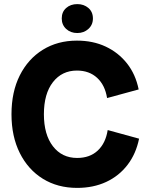

<svg xmlns="http://www.w3.org/2000/svg" viewBox="-20 -902 726 936"><path d="M356 14Q261 14 189 -30.5Q117 -75 76.5 -156Q36 -237 36 -345Q36 -454 76.5 -534.5Q117 -615 189 -659.5Q261 -704 355 -704Q433 -704 495 -675Q557 -646 599 -593Q641 -540 656 -466L502 -424Q492 -487 453.5 -522.5Q415 -558 355 -558Q282 -558 238 -501.5Q194 -445 194 -345Q194 -246 238 -189Q282 -132 356 -132Q418 -132 456.5 -168Q495 -204 505 -268L658 -226Q643 -152 601.5 -98Q560 -44 497.5 -15Q435 14 356 14ZM357 -741Q324 -741 302.5 -761Q281 -781 281 -812Q281 -844 302.5 -863Q324 -882 357 -882Q389 -882 411 -863Q433 -844 433 -812Q433 -781 411 -761Q389 -741 357 -741Z"/></svg>

Font: Radio Canada Big
Style: Bold
Weight: 700
Designer: Étienne Aubert Bonn
Foundry: Coppers and Brasses
Version: Version 1.001